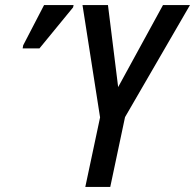

<svg xmlns="http://www.w3.org/2000/svg" viewBox="-20 -734 766 754"><path d="M315 0 373 -273 304 -714H404L444 -392L620 -714H726L471 -274L413 0ZM69 -544 71 -556 153 -714H269L267 -705L135 -544Z"/></svg>

Font: Noto Sans Condensed Medium
Style: Italic
Weight: 500
Width: 3
Italic angle: -12°
Designer: Monotype Design Team
Foundry: Monotype Imaging Inc.
Version: Version 2.013; ttfautohint (v1.8.4.7-5d5b)